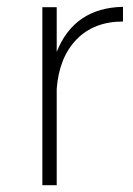

<svg xmlns="http://www.w3.org/2000/svg" viewBox="-20 -542 390 562"><path d="M146 -390Q197 -519 340 -522V-479Q255 -479 204 -426.5Q153 -374 146 -282V0H104V-521H146Z"/></svg>

Font: Montserrat Ultra Light
Style: Regular
Weight: 200
Designer: Julieta Ulanovsky
Foundry: Julieta Ulanovsky
Version: Version 3.100;PS 003.100;hotconv 1.0.88;makeotf.lib2.5.64775